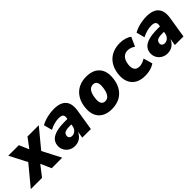

<svg xmlns="http://www.w3.org/2000/svg" viewBox="152 -1458 2418 2418"><g transform="rotate(-45 1360.5 -249.0)"><path d="M-49 0 196 -296 197 -210 48 -498H236L305 -339H271L390 -498H591L352 -209L357 -298L511 0H323L248 -170H283L151 0Z M730 11Q682 11 645 -12.5Q608 -36 589.5 -74.5Q571 -113 577 -158Q583 -206 615.5 -237Q648 -268 707.5 -283.5Q767 -299 856 -299H919L906 -215H860Q823 -215 798.5 -210Q774 -205 761 -192.5Q748 -180 745 -158Q741 -135 755 -120Q769 -105 796 -105Q817 -105 835.5 -115.5Q854 -126 867.5 -145.5Q881 -165 885 -193L904 -316Q910 -352 892 -368Q874 -384 831 -384Q796 -384 753.5 -373.5Q711 -363 667 -339L637 -452Q671 -471 709.5 -483.5Q748 -496 789 -502.5Q830 -509 870 -509Q947 -509 994.5 -483.5Q1042 -458 1060 -408.5Q1078 -359 1067 -286L1021 0H868L883 -96H884Q869 -61 846.5 -37Q824 -13 795 -1Q766 11 730 11Z M1386 11Q1305 11 1251 -21.5Q1197 -54 1174.5 -113.5Q1152 -173 1163 -253Q1171 -317 1196 -365.5Q1221 -414 1258.5 -446Q1296 -478 1343.5 -493.5Q1391 -509 1446 -509Q1529 -509 1582.5 -476.5Q1636 -444 1658.5 -385Q1681 -326 1670 -246Q1662 -181 1637.5 -133Q1613 -85 1575.5 -52.5Q1538 -20 1490 -4.5Q1442 11 1386 11ZM1397 -119Q1424 -119 1444.5 -134Q1465 -149 1478.5 -179Q1492 -209 1498 -255Q1507 -319 1491 -349Q1475 -379 1436 -379Q1410 -379 1389 -364.5Q1368 -350 1354.5 -320Q1341 -290 1335 -244Q1326 -180 1342.5 -149.5Q1359 -119 1397 -119Z M1979 11Q1897 11 1843.5 -22Q1790 -55 1767 -114.5Q1744 -174 1755 -253Q1763 -314 1786.5 -361.5Q1810 -409 1847.5 -442Q1885 -475 1934.5 -492Q1984 -509 2043 -509Q2093 -509 2135 -496Q2177 -483 2202 -462L2147 -339Q2128 -355 2101.5 -364.5Q2075 -374 2048 -374Q2023 -374 2003 -365.5Q1983 -357 1968 -341Q1953 -325 1943 -300.5Q1933 -276 1929 -245Q1921 -184 1942.5 -153.5Q1964 -123 2011 -123Q2037 -123 2066 -133Q2095 -143 2118 -159L2153 -37Q2133 -23 2104.5 -11.5Q2076 0 2044 5.5Q2012 11 1979 11Z M2379 11Q2331 11 2294 -12.5Q2257 -36 2238.5 -74.5Q2220 -113 2226 -158Q2232 -206 2264.5 -237Q2297 -268 2356.5 -283.5Q2416 -299 2505 -299H2568L2555 -215H2509Q2472 -215 2447.5 -210Q2423 -205 2410 -192.5Q2397 -180 2394 -158Q2390 -135 2404 -120Q2418 -105 2445 -105Q2466 -105 2484.5 -115.5Q2503 -126 2516.5 -145.5Q2530 -165 2534 -193L2553 -316Q2559 -352 2541 -368Q2523 -384 2480 -384Q2445 -384 2402.5 -373.5Q2360 -363 2316 -339L2286 -452Q2320 -471 2358.5 -483.5Q2397 -496 2438 -502.5Q2479 -509 2519 -509Q2596 -509 2643.5 -483.5Q2691 -458 2709 -408.5Q2727 -359 2716 -286L2670 0H2517L2532 -96H2533Q2518 -61 2495.5 -37Q2473 -13 2444 -1Q2415 11 2379 11Z"/></g></svg>

Font: Nunito Sans 10pt SemiCondensed Black
Style: Italic
Weight: 900
Width: 4
Italic angle: -9°
Designer: Vernon Adams
Foundry: Vernon Adams
Version: Version 3.101;gftools[0.9.27]